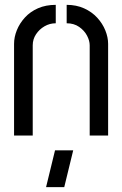

<svg xmlns="http://www.w3.org/2000/svg" viewBox="-20 -559 505 792"><path d="M170 213 207 61H282L245 213ZM38 -378Q38 -406 49.5 -434.5Q61 -463 83 -487Q105 -511 137 -525Q169 -539 210 -539V-463Q185 -463 163.5 -450.5Q142 -438 128.5 -417.5Q115 -397 115 -372V0H38ZM350 -372Q350 -391 339 -412Q328 -433 306.5 -448Q285 -463 255 -463V-539Q295 -539 327 -524.5Q359 -510 381 -486Q403 -462 414.5 -433.5Q426 -405 426 -378V0H350Z"/></svg>

Font: Stick No Bills
Style: Regular
Weight: 400
Version: Version 2.000